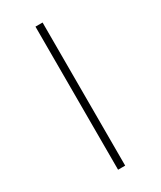

<svg xmlns="http://www.w3.org/2000/svg" viewBox="-246 -844 979 1169"><g transform="rotate(-30 243.5 -259.0)"><path d="M218 -762H268V244H218Z"/></g></svg>

Font: Noto Sans Arabic UI SmCn Lt
Style: Regular
Weight: 300
Width: 4
Designer: Monotype Design Team, Nadine Chahine and Nizar Qandah
Foundry: Monotype Imaging Inc.
Version: Version 2.010; ttfautohint (v1.8.4.7-5d5b)